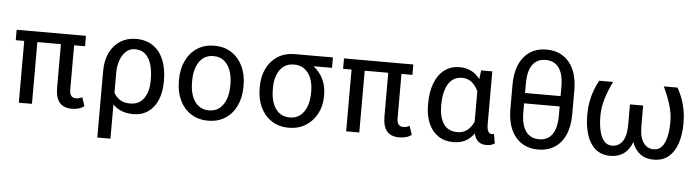

<svg xmlns="http://www.w3.org/2000/svg" viewBox="-52 -959 5104 1400"><g transform="rotate(5 2499.5 -259.0)"><path d="M485.8 10.3Q427.7 10.3 397.5 -24.4Q367.2 -59.1 367.2 -136.2V-452.1H194.8V0H98.6V-452.1H36.6V-528.3H543.9V-452.1H463.9V-130.9Q463.9 -94.7 476.6 -81.3Q489.3 -67.9 511.2 -67.9Q523.4 -67.9 535.2 -71.3Q546.9 -74.7 556.2 -80.6L577.6 -15.6Q555.2 -0.5 533.7 4.9Q512.2 10.3 485.8 10.3Z M690.9 203.1V-281.7Q690.9 -362.3 719.5 -419.7Q748 -477.1 797.6 -507.6Q847.2 -538.1 909.7 -538.1Q983.9 -538.1 1034.9 -502.9Q1085.9 -467.8 1112.3 -404.1Q1138.7 -340.3 1138.7 -254.4V-244.1Q1138.7 -167.5 1114.5 -110.4Q1090.3 -53.2 1044.9 -21.5Q999.5 10.3 935.5 10.3Q888.2 10.3 851.1 -4.4Q814 -19 787.1 -47.4V203.1ZM905.8 -64.9Q974.1 -64.9 1008.3 -114.7Q1042.5 -164.6 1042.5 -244.1V-254.4Q1042.5 -315.9 1028.3 -362.8Q1014.2 -409.7 984.6 -436Q955.1 -462.4 909.7 -462.4Q869.6 -462.4 842.3 -436Q814.9 -409.7 801 -368.2Q787.1 -326.7 787.1 -281.2V-133.3Q805.2 -100.6 834.2 -82.8Q863.3 -64.9 905.8 -64.9Z M1484.4 10.3Q1411.1 10.3 1358.2 -24.2Q1305.2 -58.6 1276.4 -119.4Q1247.6 -180.2 1247.6 -258.3V-269Q1247.6 -347.2 1276.4 -408Q1305.2 -468.8 1358.2 -503.4Q1411.1 -538.1 1483.4 -538.1Q1556.6 -538.1 1609.6 -503.4Q1662.6 -468.8 1691.4 -408.2Q1720.2 -347.7 1720.2 -269V-258.3Q1720.2 -179.7 1691.4 -118.9Q1662.6 -58.1 1609.9 -23.9Q1557.1 10.3 1484.4 10.3ZM1484.4 -64.9Q1530.3 -64.9 1561.3 -90.1Q1592.3 -115.2 1608.2 -158.9Q1624 -202.6 1624 -258.3V-269Q1624 -324.7 1608.2 -368.4Q1592.3 -412.1 1561 -437.3Q1529.8 -462.4 1483.4 -462.4Q1437.5 -462.4 1406.2 -437.3Q1375 -412.1 1359.4 -368.4Q1343.8 -324.7 1343.8 -269V-258.3Q1343.8 -202.6 1359.4 -158.9Q1375 -115.2 1406.5 -90.1Q1438 -64.9 1484.4 -64.9Z M2075.2 10.3Q2002.4 10.3 1949.5 -24.2Q1896.5 -58.6 1867.7 -119.1Q1838.9 -179.7 1838.9 -258.3V-269Q1838.9 -344.7 1867.4 -403.1Q1896 -461.4 1948.7 -494.9Q2001.5 -528.3 2074.2 -528.3H2351.6V-452.1H2216.3Q2262.2 -417 2286.9 -365.2Q2311.5 -313.5 2311.5 -250V-239.3Q2311.5 -170.9 2282.2 -114.3Q2252.9 -57.6 2200 -23.7Q2147 10.3 2075.2 10.3ZM2075.2 -64.9Q2121.1 -64.9 2152.3 -89.8Q2183.6 -114.7 2199.5 -158.4Q2215.3 -202.1 2215.3 -258.3V-269Q2215.3 -321.3 2199.2 -362.8Q2183.1 -404.3 2151.6 -428.2Q2120.1 -452.1 2073.7 -452.1Q2027.8 -452.1 1997.1 -428.2Q1966.3 -404.3 1950.7 -362.8Q1935.1 -321.3 1935.1 -269V-258.3Q1935.1 -202.1 1950.7 -158.4Q1966.3 -114.7 1997.6 -89.8Q2028.8 -64.9 2075.2 -64.9Z M2881.8 10.3Q2823.7 10.3 2793.5 -24.4Q2763.2 -59.1 2763.2 -136.2V-452.1H2590.8V0H2494.6V-452.1H2432.6V-528.3H2939.9V-452.1H2859.9V-130.9Q2859.9 -94.7 2872.6 -81.3Q2885.3 -67.9 2907.2 -67.9Q2919.4 -67.9 2931.2 -71.3Q2942.9 -74.7 2952.1 -80.6L2973.6 -15.6Q2951.2 -0.5 2929.7 4.9Q2908.2 10.3 2881.8 10.3Z M3277.8 10.3Q3213.4 10.3 3167.2 -21.7Q3121.1 -53.7 3096.7 -110.8Q3072.3 -168 3072.3 -244.1V-254.4Q3072.3 -339.4 3096.7 -403.3Q3121.1 -467.3 3167.5 -502.7Q3213.9 -538.1 3278.8 -538.1Q3327.6 -538.1 3365 -518.8Q3402.3 -499.5 3428.2 -463.4L3436.5 -528.3H3518.1V-144.5Q3518.1 -103.5 3527.8 -87.9Q3537.6 -72.3 3555.2 -72.3Q3559.1 -72.3 3563.2 -73Q3567.4 -73.7 3570.3 -75.2L3582 -6.3Q3567.4 3.4 3552.7 6.8Q3538.1 10.3 3520 10.3Q3485.4 10.3 3462.9 -8.1Q3440.4 -26.4 3430.2 -66.4Q3404.3 -28.3 3366.5 -9Q3328.6 10.3 3277.8 10.3ZM3302.2 -64.9Q3344.7 -64.9 3373.8 -87.4Q3402.8 -109.9 3421.9 -150.9V-375.5Q3408.7 -402.3 3391.6 -421.9Q3374.5 -441.4 3352.5 -451.9Q3330.6 -462.4 3303.2 -462.4Q3257.3 -462.4 3227.5 -435.8Q3197.8 -409.2 3183.1 -362.3Q3168.5 -315.4 3168.5 -254.4V-244.1Q3168.5 -163.6 3201.2 -114.3Q3233.9 -64.9 3302.2 -64.9Z M3899.9 10.3Q3795.4 10.3 3734.4 -62.5Q3673.3 -135.3 3673.3 -271V-439.5Q3673.3 -575.2 3733.9 -648.2Q3794.4 -721.2 3898.9 -721.2Q4003.9 -721.2 4064.9 -648.2Q4126 -575.2 4126 -439.5V-271Q4126 -134.8 4065.4 -62.3Q4004.9 10.3 3899.9 10.3ZM3899.9 -64.9Q3963.9 -64.9 3996.8 -111.8Q4029.8 -158.7 4029.8 -251.5V-316.4H3769.5V-251.5Q3769.5 -159.2 3803.2 -112.1Q3836.9 -64.9 3899.9 -64.9ZM3769.5 -392.1H4029.8V-460Q4029.8 -552.2 3996.3 -598.9Q3962.9 -645.5 3898.9 -645.5Q3835.9 -645.5 3802.7 -598.9Q3769.5 -552.2 3769.5 -460Z M4429.7 10.3Q4362.3 10.3 4319.3 -26.4Q4276.4 -63 4255.9 -127.2Q4235.4 -191.4 4235.4 -274.4Q4235.4 -324.7 4243.7 -369.9Q4252 -415 4266.6 -454.6Q4281.2 -494.1 4301.3 -528.3H4401.9Q4369.6 -461.9 4350.6 -399.2Q4331.5 -336.4 4331.5 -274.4Q4331.5 -212.9 4342.3 -165.5Q4353 -118.2 4376 -91.6Q4398.9 -64.9 4434.6 -64.9Q4482.4 -64.9 4510.7 -104.5Q4539.1 -144 4539.1 -229.5V-376H4635.7V-229.5Q4635.7 -144 4663.8 -104.5Q4691.9 -64.9 4740.2 -64.9Q4775.9 -64.9 4798.8 -91.3Q4821.8 -117.7 4832.8 -164.8Q4843.8 -211.9 4843.8 -274.4Q4843.8 -336.4 4824.2 -399.7Q4804.7 -462.9 4773.4 -528.3H4874Q4893.6 -493.7 4908.4 -454.1Q4923.3 -414.6 4931.6 -369.6Q4939.9 -324.7 4939.9 -274.4Q4939.9 -191.4 4919.2 -127.2Q4898.4 -63 4855.5 -26.4Q4812.5 10.3 4745.6 10.3Q4687.5 10.3 4647.5 -18.8Q4607.4 -47.9 4587.4 -104.5Q4567.4 -48.3 4527.1 -19Q4486.8 10.3 4429.7 10.3Z"/></g></svg>

Font: Roboto Slab LO
Style: Regular
Weight: 400
Designer: Google
Version: Version 2.000